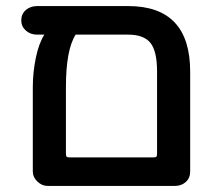

<svg xmlns="http://www.w3.org/2000/svg" viewBox="-20 -604 714 632"><path d="M606 -368V-39Q606 -18 591.5 -5Q577 8 556 8H137Q118 8 103 -6.5Q88 -21 88 -39V-317Q88 -366 98 -414Q108 -462 126 -490H102Q80 -490 65 -503.5Q50 -517 50 -537Q50 -558 65 -571Q80 -584 102 -584H402Q606 -584 606 -368ZM207 -86H486Q493 -86 495 -88.5Q497 -91 497 -99V-368Q497 -436 475 -463Q453 -490 402 -490H229Q197 -440 197 -317V-99Q197 -91 199 -88.5Q201 -86 207 -86Z"/></svg>

Font: 寒蝉全圆体 Bold
Style: Regular
Weight: 700
Designer: Warren2060
      Designed by Motoya company      

      [Varela Round]
      Joe Prince(Latin component); Avraham Cornf
Foundry: ChillType
Version: Version 3.200